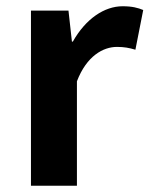

<svg xmlns="http://www.w3.org/2000/svg" viewBox="-20 -594 478 614"><path d="M79 0H226V-334C257 -415 310 -444 354 -444C377 -444 393 -441 413 -435L438 -562C421 -569 403 -574 372 -574C314 -574 254 -534 213 -461H210L199 -560H79Z"/></svg>

Font: Source Han Sans CN
Style: Bold
Weight: 700
Designer: Ryoko NISHIZUKA 西塚涼子 (kana, bopomofo & ideographs); Paul D. Hunt (Latin, Greek & Cyrillic); Sandoll Communications 산돌커뮤니
Foundry: Adobe
Version: Version 2.001;hotconv 1.0.107;makeotfexe 2.5.65593